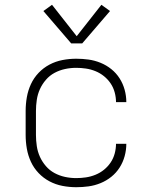

<svg xmlns="http://www.w3.org/2000/svg" viewBox="-20 -773 640 801"><path d="M298 8Q269 8 240.5 2.5Q212 -3 186.5 -16.5Q161 -30 141 -51Q121 -72 109 -98Q97 -124 92 -152.5Q87 -181 87 -210V-310Q87 -339 92 -367.5Q97 -396 109 -422Q121 -448 141 -469Q161 -490 186.5 -503.5Q212 -517 240.5 -522.5Q269 -528 298 -528Q324 -528 349.5 -524.5Q375 -521 399.5 -511Q424 -501 444.5 -484.5Q465 -468 479 -446Q493 -424 500 -398.5Q507 -373 507 -347H464Q464 -367 458.5 -387.5Q453 -408 441.5 -425Q430 -442 414 -455Q398 -468 378.5 -476Q359 -484 338.5 -487Q318 -490 298 -490Q274 -490 251 -485Q228 -480 207.5 -469Q187 -458 171.5 -440Q156 -422 146.5 -401Q137 -380 133.5 -356.5Q130 -333 130 -310V-210Q130 -187 133.5 -163.5Q137 -140 146.5 -119Q156 -98 171.5 -80Q187 -62 207.5 -51Q228 -40 251 -35Q274 -30 298 -30Q318 -30 338.5 -33Q359 -36 378.5 -44Q398 -52 414 -65Q430 -78 441.5 -95Q453 -112 458.5 -132.5Q464 -153 464 -173H507Q507 -147 500 -121.5Q493 -96 479 -74Q465 -52 444.5 -35.5Q424 -19 399.5 -9Q375 1 349.5 4.5Q324 8 298 8ZM277 -592 161 -727 197 -753 300 -622 403 -753 439 -727 323 -592Z"/></svg>

Font: Zed Sans Extralight Extended
Style: Regular
Weight: 200
Width: 7
Designer: Belleve Invis
Foundry: Belleve Invis
Version: Version 1.0.0; ttfautohint (v1.8.4)